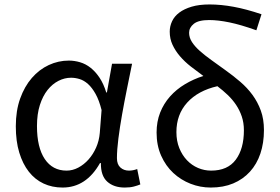

<svg xmlns="http://www.w3.org/2000/svg" viewBox="-20 -829 1259 862"><path d="M261 13Q214 13 175.5 -5Q137 -23 109.5 -58Q82 -93 66.5 -144Q51 -195 51 -262Q51 -332 70.5 -386.5Q90 -441 123 -479Q156 -517 199 -537Q242 -557 289 -557Q314 -557 339.5 -549.5Q365 -542 387 -524.5Q409 -507 427 -480Q445 -453 457 -414H460L483 -543H573Q562 -489 550 -430Q538 -371 528 -314.5Q518 -258 511.5 -207Q505 -156 505 -119Q505 -91 520.5 -77Q536 -63 559 -63Q577 -63 596 -70L610 -1Q598 4 581 8.5Q564 13 540 13Q491 13 461.5 -13.5Q432 -40 433 -97H429Q367 13 261 13ZM279 -63Q306 -63 331.5 -76.5Q357 -90 377.5 -113Q398 -136 411.5 -166.5Q425 -197 428 -232L436 -335Q425 -379 409 -407.5Q393 -436 375 -452Q357 -468 337.5 -474Q318 -480 299 -480Q270 -480 242.5 -466Q215 -452 193.5 -425Q172 -398 159 -357.5Q146 -317 146 -263Q146 -167 181 -115Q216 -63 279 -63Z M928 -63Q1002 -63 1038.5 -112Q1075 -161 1075 -244Q1075 -278 1065.5 -306Q1056 -334 1040 -358Q1024 -382 1002.5 -402.5Q981 -423 956 -442Q869 -422 820.5 -368.5Q772 -315 772 -236Q772 -196 785 -164Q798 -132 819.5 -109.5Q841 -87 869 -75Q897 -63 928 -63ZM1131 -693Q1061 -718 1010 -728.5Q959 -739 919 -739Q871 -739 850 -722Q829 -705 829 -682Q829 -660 842 -640Q855 -620 877.5 -600Q900 -580 929.5 -559Q959 -538 992 -514Q1027 -489 1058.5 -462Q1090 -435 1113.5 -403Q1137 -371 1151 -332.5Q1165 -294 1165 -245Q1165 -187 1149 -139.5Q1133 -92 1102 -58Q1071 -24 1027 -5.5Q983 13 926 13Q879 13 835.5 -4Q792 -21 758 -52.5Q724 -84 703.5 -130Q683 -176 683 -234Q683 -283 699 -323.5Q715 -364 743.5 -396Q772 -428 810.5 -451Q849 -474 893 -488Q864 -509 836.5 -530.5Q809 -552 788 -576.5Q767 -601 754.5 -628Q742 -655 742 -687Q742 -711 752.5 -733.5Q763 -756 785 -772.5Q807 -789 840.5 -799Q874 -809 921 -809Q972 -809 1029 -798.5Q1086 -788 1154 -765Z"/></svg>

Font: SpoqaHanSans-Regular
Style: Regular
Weight: 400
Designer: [Spoqa Han Sans] Dong-huui Kim \uAE40 \uB3D9 \uD718  Younghwa Kang \uAC15 \uC601 \uD654  [Noto Sans] Ryoko NISHIZUKA \u8
Foundry: Spoqa (http://www.spoqa-han-sans.com)
Version: Version 2.000